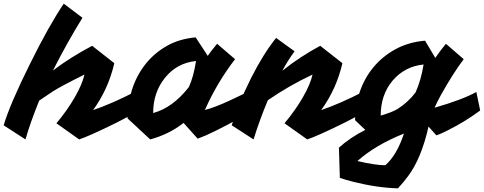

<svg xmlns="http://www.w3.org/2000/svg" viewBox="-101 -734 2641 1048"><path d="M188 -349Q281 -420 402 -484L523 -389Q490 -247 407 -133Q507 -167 634 -232L655 -131Q614 -104 530 -62Q386 9 331 27L207 -61Q267 -133 307.5 -203.5Q348 -274 360 -327Q229 -262 187.5 -235Q146 -208 113 -185Q64 -64 38 27L-81 -50Q-48 -163 64 -388Q166 -594 247 -714L349 -637Q265 -501 188 -349Z M901 -63Q822 -1 719 27L595 -88Q595 -167 619 -243Q643 -319 690 -380Q737 -441 806.5 -481.5Q876 -522 967 -530L1033 -429Q1045 -448 1084 -495L1182 -411Q1083 -282 1018 -135L1015 -133Q1073 -148 1151 -184.5Q1229 -221 1250 -232L1272 -131Q1213 -88 1076 -20Q1022 7 978 23ZM735 -117Q842 -146 930 -259Q956 -316 969 -401Q866 -391 800 -310Q735 -230 735 -117Z M1440 -348Q1540 -427 1647 -484L1768 -389Q1735 -247 1652 -133Q1752 -167 1879 -232L1900 -131Q1859 -104 1775 -62Q1631 9 1576 27L1452 -61Q1512 -133 1552.5 -203.5Q1593 -274 1605 -327Q1477 -267 1361 -187Q1315 -77 1283 27L1164 -50Q1198 -165 1270 -309Q1335 -438 1406 -527L1507 -454Q1472 -407 1440 -348Z M1749 72Q1811 16 1893 -25L1837 -78Q1837 -157 1862.5 -232Q1888 -307 1937 -366.5Q1986 -426 2057 -465Q2128 -504 2219 -512L2275 -418Q2306 -463 2333 -495L2430 -411Q2372 -334 2306 -216Q2286 -180 2271 -146Q2424 -190 2499 -232L2520 -131Q2438 -70 2342 -22Q2307 -4 2281 5L2238 -43Q2199 131 2126 228Q2101 262 2071 294Q1958 291 1830 259Q1789 249 1754 237ZM1977 -103Q2036 -120 2067 -138Q2125 -174 2167 -229Q2197 -295 2211 -382Q2109 -372 2042 -294Q1977 -217 1977 -103ZM1850 145Q1948 168 2002 168Q2064 115 2104 -5Q1947 58 1850 145Z"/></svg>

Font: Vampiro One
Style: Regular
Weight: 400
Designer: Riccardo De Franceschi
Foundry: Sorkin Type Co.
Version: Version 1.002